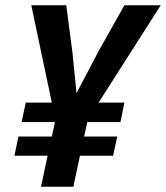

<svg xmlns="http://www.w3.org/2000/svg" viewBox="-20 -710 631 730"><path d="M355 -320H453L438 -246H312L300 -191H426L410 -118H284L259 0H136L161 -118H35L50 -191H177L189 -246H62L78 -320H177L99 -690H232L255 -514L271 -356L354 -514L453 -690H591Z"/></svg>

Font: Decalotype SemiBold Italic
Style: Regular
Weight: 600
Italic angle: -12°
Designer: Alfredo Marco Pradil
Foundry: Alfredo Marco Pradil
Version: Version 1.0